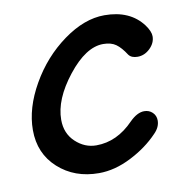

<svg xmlns="http://www.w3.org/2000/svg" viewBox="-63 -554 597 621"><g transform="rotate(-10 235.5 -244.0)"><path d="M214 6Q134 6 80.5 -42.5Q27 -91 27 -168Q27 -240 71 -317Q115 -394 184 -444Q253 -494 319 -494Q403 -494 445 -438Q461 -416 461 -400Q461 -378 443 -360.5Q425 -343 402 -343Q382 -343 373 -355Q357 -380 341 -391.5Q325 -403 299 -403Q242 -403 182.5 -327.5Q123 -252 123 -185Q123 -140 153 -112Q183 -84 221 -84Q289 -84 344 -141Q369 -166 392 -166Q408 -166 419 -155.5Q430 -145 430 -129Q430 -107 411 -88Q374 -49 320 -21.5Q266 6 214 6Z"/></g></svg>

Font: Comic Neue
Style: Bold Italic
Weight: 700
Italic angle: -12°
Designer: Craig Rozynski
Foundry: Craig Rozynski
Version: Version 2.003